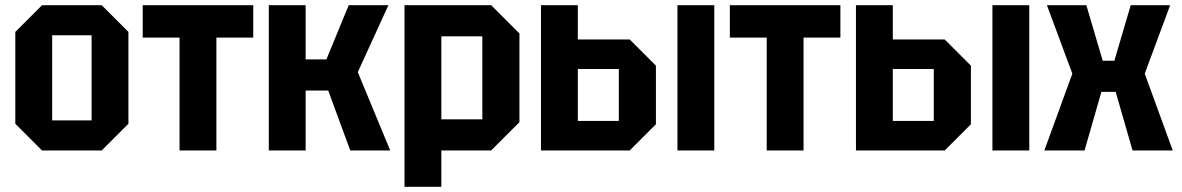

<svg xmlns="http://www.w3.org/2000/svg" viewBox="-20 -580 4554 740"><path d="M39 -103V-457L142 -560H372L475 -457V-103L372 0H142ZM181 -116H333V-444H181Z M814 0V-435H956V-560H530V-435H672V0Z M1016 0V-560H1158V-351H1238L1324 -560H1477L1359 -302L1484 0H1330L1245 -231H1158V0Z M1539 140V-560H1873L1982 -451V-109L1873 0H1681V140ZM1839 -440H1681V-120H1839Z M2065 0V-560H2207V-428H2407L2508 -327V-101L2407 0ZM2207 -114H2365V-314H2207ZM2591 0V-560H2733V0Z M3077 0V-435H3219V-560H2793V-435H2935V0Z M3279 0V-560H3421V-428H3621L3722 -327V-101L3621 0ZM3421 -114H3579V-314H3421ZM3805 0V-560H3947V0Z M4005 0 4113 -296 4015 -560H4167L4230 -346H4275L4338 -560H4490L4392 -296L4500 0H4345L4280 -226H4225L4160 0Z"/></svg>

Font: Tektur SemiCondensed SemiBold
Style: Regular
Weight: 600
Width: 4
Designer: Adam Jagosz
Foundry: Adam Jagosz
Version: Version 1.005;gftools[0.9.30]